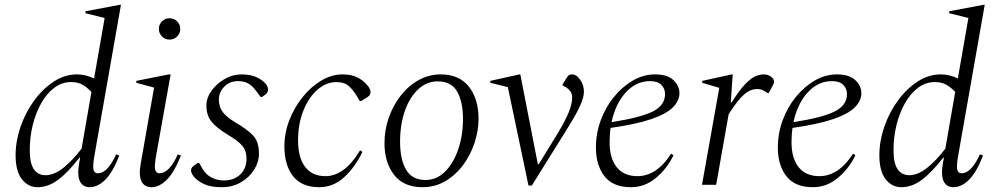

<svg xmlns="http://www.w3.org/2000/svg" viewBox="-20 -770 4145 800"><path d="M137 10Q97 10 71 -23.5Q45 -57 45 -123Q45 -182 65.5 -241.5Q86 -301 122 -350.5Q158 -400 204 -430Q250 -460 301 -460Q319 -460 337.5 -455.5Q356 -451 372 -443L416 -695L336 -715V-723L479 -750H484L373 -119Q366 -79 369.5 -63.5Q373 -48 388 -48Q428 -48 464 -127L477 -122Q450 -52 418.5 -21Q387 10 354 10Q325 10 313 -14.5Q301 -39 310 -92L314 -113H311Q262 -50 221 -20Q180 10 137 10ZM104 -145Q104 -90 121 -65Q138 -40 170 -40Q206 -40 245 -71.5Q284 -103 320 -151L361 -387Q342 -407 323 -417.5Q304 -428 276 -428Q238 -428 206.5 -404.5Q175 -381 152 -340.5Q129 -300 116.5 -249.5Q104 -199 104 -145Z M686 -605Q668 -605 655 -618Q642 -631 642 -650Q642 -668 655 -681Q668 -694 686 -694Q705 -694 718 -681Q731 -668 731 -650Q731 -631 718 -618Q705 -605 686 -605ZM611 10Q582 10 569.5 -14.5Q557 -39 567 -92L622 -405L548 -425V-433L683 -460H691L630 -119Q623 -79 626.5 -63.5Q630 -48 645 -48Q685 -48 721 -127L734 -122Q706 -52 675 -21Q644 10 611 10Z M904 10Q857 10 829 -3.5Q801 -17 787 -35Q776 -49 776 -60Q776 -64 778 -69Q780 -74 787 -79L804 -91H810L823 -68Q838 -42 862 -30Q886 -18 912 -18Q955 -18 981 -43Q1007 -68 1007 -108Q1007 -144 987.5 -165Q968 -186 930 -208Q881 -238 860.5 -264Q840 -290 840 -331Q840 -362 861 -391.5Q882 -421 915.5 -440.5Q949 -460 986 -460Q1023 -460 1047.5 -449Q1072 -438 1088 -420Q1097 -407 1097 -397Q1097 -392 1094.5 -386.5Q1092 -381 1087 -377L1072 -366H1066L1048 -390Q1033 -411 1015.5 -421.5Q998 -432 973 -432Q936 -432 914 -408.5Q892 -385 892 -356Q892 -323 909.5 -301.5Q927 -280 959 -261Q1009 -232 1034 -206Q1059 -180 1059 -130Q1059 -95 1039 -63Q1019 -31 984 -10.5Q949 10 904 10Z M1310 10Q1237 10 1201 -36Q1165 -82 1165 -160Q1165 -216 1185.5 -269Q1206 -322 1241 -365.5Q1276 -409 1319 -434.5Q1362 -460 1407 -460Q1444 -460 1468 -448Q1492 -436 1507 -419Q1524 -401 1524 -386Q1524 -374 1512 -366L1485 -349H1479L1466 -371Q1450 -397 1432 -412.5Q1414 -428 1381 -428Q1339 -428 1302.5 -396Q1266 -364 1244 -309Q1222 -254 1222 -185Q1222 -113 1251.5 -74.5Q1281 -36 1336 -36Q1374 -36 1409.5 -61Q1445 -86 1480 -143H1482L1490 -137Q1460 -74 1414.5 -32Q1369 10 1310 10Z M1740 10Q1662 10 1622 -41.5Q1582 -93 1582 -174Q1582 -229 1600 -280Q1618 -331 1649.5 -371.5Q1681 -412 1724 -436Q1767 -460 1816 -460Q1894 -460 1934 -408.5Q1974 -357 1974 -275Q1974 -226 1957.5 -175.5Q1941 -125 1910 -83Q1879 -41 1836 -15.5Q1793 10 1740 10ZM1753 -20Q1799 -20 1834 -54.5Q1869 -89 1889 -147Q1909 -205 1909 -275Q1909 -347 1884.5 -389Q1860 -431 1804 -431Q1758 -431 1722.5 -398Q1687 -365 1667 -308Q1647 -251 1647 -179Q1647 -106 1672 -63Q1697 -20 1753 -20Z M2182 3 2096 -407 2023 -425V-433L2144 -460H2148L2221 -86H2225L2306 -218Q2337 -270 2350.5 -304.5Q2364 -339 2364 -362Q2364 -379 2357 -389Q2350 -399 2339 -406L2324 -414V-418L2340 -444Q2346 -454 2350.5 -457Q2355 -460 2363 -460Q2383 -460 2398 -437Q2413 -414 2413 -388Q2413 -366 2398.5 -332.5Q2384 -299 2348 -241L2196 3Z M2609 10Q2534 10 2498.5 -36Q2463 -82 2463 -155Q2463 -214 2483 -268.5Q2503 -323 2538 -366Q2573 -409 2617 -434.5Q2661 -460 2709 -460Q2761 -460 2786 -436Q2811 -412 2811 -382Q2811 -350 2783.5 -322.5Q2756 -295 2693 -273.5Q2630 -252 2524 -237Q2520 -208 2520 -178Q2520 -110 2550 -73Q2580 -36 2636 -36Q2716 -36 2776 -129H2778L2786 -123Q2760 -68 2713.5 -29Q2667 10 2609 10ZM2688 -432Q2631 -432 2588 -385.5Q2545 -339 2528 -261Q2649 -280 2700 -305.5Q2751 -331 2751 -378Q2751 -401 2735.5 -416.5Q2720 -432 2688 -432Z M2905 0 2977 -404 2906 -425V-433L3029 -460H3033L3025 -344H3029Q3062 -396 3086 -420.5Q3110 -445 3128 -452.5Q3146 -460 3161 -460Q3179 -460 3192 -451Q3205 -442 3205 -430Q3205 -424 3202 -418L3183 -382H3179L3166 -390Q3153 -399 3135 -399Q3107 -399 3081 -377Q3055 -355 3016 -294L2964 0Z M3367 10Q3292 10 3256.5 -36Q3221 -82 3221 -155Q3221 -214 3241 -268.5Q3261 -323 3296 -366Q3331 -409 3375 -434.5Q3419 -460 3467 -460Q3519 -460 3544 -436Q3569 -412 3569 -382Q3569 -350 3541.5 -322.5Q3514 -295 3451 -273.5Q3388 -252 3282 -237Q3278 -208 3278 -178Q3278 -110 3308 -73Q3338 -36 3394 -36Q3474 -36 3534 -129H3536L3544 -123Q3518 -68 3471.5 -29Q3425 10 3367 10ZM3446 -432Q3389 -432 3346 -385.5Q3303 -339 3286 -261Q3407 -280 3458 -305.5Q3509 -331 3509 -378Q3509 -401 3493.5 -416.5Q3478 -432 3446 -432Z M3736 10Q3696 10 3670 -23.5Q3644 -57 3644 -123Q3644 -182 3664.5 -241.5Q3685 -301 3721 -350.5Q3757 -400 3803 -430Q3849 -460 3900 -460Q3918 -460 3936.5 -455.5Q3955 -451 3971 -443L4015 -695L3935 -715V-723L4078 -750H4083L3972 -119Q3965 -79 3968.5 -63.5Q3972 -48 3987 -48Q4027 -48 4063 -127L4076 -122Q4049 -52 4017.5 -21Q3986 10 3953 10Q3924 10 3912 -14.5Q3900 -39 3909 -92L3913 -113H3910Q3861 -50 3820 -20Q3779 10 3736 10ZM3703 -145Q3703 -90 3720 -65Q3737 -40 3769 -40Q3805 -40 3844 -71.5Q3883 -103 3919 -151L3960 -387Q3941 -407 3922 -417.5Q3903 -428 3875 -428Q3837 -428 3805.5 -404.5Q3774 -381 3751 -340.5Q3728 -300 3715.5 -249.5Q3703 -199 3703 -145Z"/></svg>

Font: Spectral Light
Style: Italic
Weight: 300
Italic angle: -10°
Designer: Jean-Baptiste Levee
Foundry: Production Type
Version: Version 2.001